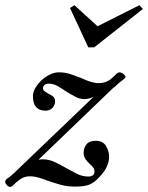

<svg xmlns="http://www.w3.org/2000/svg" viewBox="-66 -720 575 746"><path d="M-27 6Q-34 6 -40 -1.5Q-46 -9 -46 -13Q-46 -21 -36.5 -27Q-27 -33 -10 -49L395 -437L415 -418L-21 1L25 -67Q43 -84 62.5 -92.5Q82 -101 100 -101Q124 -101 146.5 -90.5Q169 -80 191 -67Q213 -55 233.5 -44.5Q254 -34 279 -34Q286 -34 293.5 -38Q301 -42 301 -54Q301 -63 295.5 -70Q290 -77 282 -84Q273 -92 266 -102Q259 -112 259 -127Q259 -145 270 -159Q281 -173 306 -173Q334 -173 346 -152.5Q358 -132 358 -112Q358 -71 320 -32Q301 -11 282 -3Q263 5 226 5Q194 5 168 -2.5Q142 -10 119 -18Q101 -25 84 -30Q67 -35 49 -35Q29 -35 12.5 -23.5Q-4 -12 -14 -1Q-20 6 -27 6ZM111 -290Q62 -290 62 -346Q62 -362 70.5 -377Q79 -392 91 -404Q107 -420 126 -429.5Q145 -439 162 -439Q188 -439 209.5 -431.5Q231 -424 249 -417Q268 -408 285.5 -402.5Q303 -397 319 -397Q333 -397 347 -402.5Q361 -408 376 -423Q383 -430 388 -434.5Q393 -439 399 -439Q403 -439 410 -435Q417 -431 420.5 -425Q424 -419 417 -414Q406 -406 396 -397.5Q386 -389 377 -380L334 -364Q314 -351 296 -343Q278 -335 262 -335Q244 -335 227 -344Q210 -353 192 -364Q176 -375 159 -385Q142 -395 122 -395Q112 -395 106.5 -389.5Q101 -384 101 -378Q101 -370 107 -365.5Q113 -361 120 -357Q131 -352 139.5 -345.5Q148 -339 148 -327Q148 -311 137.5 -300.5Q127 -290 111 -290ZM277 -536 206 -689 223 -700 313 -618 476 -700 489 -685 300 -536Z"/></svg>

Font: Ibarra Real Nova Medium
Style: Italic
Weight: 500
Italic angle: -22°
Designer: Jose Maria Ribagorda & Octavio Pardo
Foundry: Octavio Pardo
Version: Version 2.000